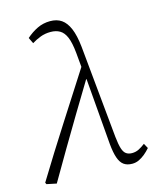

<svg xmlns="http://www.w3.org/2000/svg" viewBox="-115 -819 738 909"><g transform="rotate(-15 254.0 -364.5)"><path d="M2 0 -2 -8Q76 -136 156 -260.5Q236 -385 316 -510L324 -431H312Q267 -357 223.5 -284.5Q180 -212 137 -139Q94 -66 50 10ZM420 12Q395 12 379 0.5Q363 -11 354 -37Q345 -63 341 -105L312 -456L308 -465L299 -564Q294 -615 282.5 -642Q271 -669 252 -680Q233 -691 207 -691Q180 -691 157.5 -682.5Q135 -674 114 -661L100 -690Q126 -713 155 -727Q184 -741 218 -741Q251 -741 273.5 -725.5Q296 -710 310.5 -676Q325 -642 331 -585L375 -132Q379 -94 385.5 -73.5Q392 -53 403.5 -45Q415 -37 432 -37Q450 -37 465 -44.5Q480 -52 497 -65L510 -41Q497 -26 483 -14.5Q469 -3 453.5 4.5Q438 12 420 12Z"/></g></svg>

Font: Source Serif 4 Light
Style: Italic
Weight: 300
Italic angle: -12°
Designer: Frank Grießhammer
Foundry: Adobe Systems Incorporated
Version: Version 4.004;hotconv 1.0.116;makeotfexe 2.5.65601